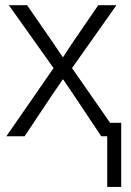

<svg xmlns="http://www.w3.org/2000/svg" viewBox="-20 -533 512 751"><path d="M4.9 0 189.5 -266.6 14.6 -512.7H85.9L182.6 -373Q188.5 -365.2 224.6 -310.5H227.5Q234.4 -321.3 249 -343.8Q263.7 -366.2 268.6 -373L364.3 -512.7H435.5L261.7 -266.6L447.3 0H376L268.6 -161.1Q230.5 -217.8 227.5 -221.7H224.6Q217.8 -210 203.1 -189.5Q188.5 -168.9 183.6 -161.1L76.2 0ZM399.4 -52.7H454.1V198.2H399.4Z"/></svg>

Font: Gothic A1 Light
Style: Regular
Weight: 300
Version: Version 2.50